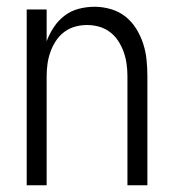

<svg xmlns="http://www.w3.org/2000/svg" viewBox="-20 -548 515 568"><path d="M59 0V-520H118V-426Q126 -448 139.5 -468Q153 -488 171.5 -502Q190 -516 213 -522Q236 -528 260 -528Q284 -528 308 -521Q332 -514 351 -499Q370 -484 383 -463Q396 -442 403.5 -419Q411 -396 413.5 -371.5Q416 -347 416 -323V0H357V-323Q357 -341 354.5 -359Q352 -377 346 -394Q340 -411 330 -426.5Q320 -442 305.5 -453Q291 -464 273.5 -469Q256 -474 237 -474Q219 -474 201.5 -469Q184 -464 169.5 -453Q155 -442 145 -426.5Q135 -411 129 -394Q123 -377 120.5 -359Q118 -341 118 -323V0Z"/></svg>

Font: Iosevka QP Light
Style: Regular
Weight: 300
Designer: Belleve Invis
Foundry: Belleve Invis
Version: Version 20.0.0; ttfautohint (v1.8.4)